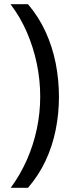

<svg xmlns="http://www.w3.org/2000/svg" viewBox="-20 -734 340 912"><path d="M260 -274Q260 -194 244.5 -117Q229 -40 196.5 29.5Q164 99 113 158H31Q77 95 108 24.5Q139 -46 155 -122Q171 -198 171 -275Q171 -354 155 -431Q139 -508 108 -580Q77 -652 30 -714H113Q164 -654 196.5 -583Q229 -512 244.5 -434Q260 -356 260 -274Z"/></svg>

Font: Noto Sans Hebrew
Style: Regular
Weight: 400
Designer: Monotype Design Team
Foundry: Monotype Imaging Inc.
Version: Version 2.003;January 10, 2023;FontCreator 14.0.0.2877 64-bi